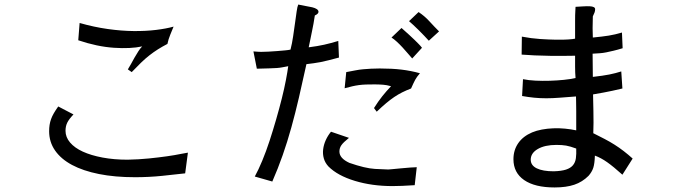

<svg xmlns="http://www.w3.org/2000/svg" viewBox="-20 -751 3040 844"><path d="M236 -283 303 -248Q283 -227 275.5 -211.5Q268 -196 268 -176Q268 -148 288 -124.5Q308 -101 344 -84.5Q380 -68 430.5 -58.5Q481 -49 541 -49Q591 -50 635 -54.5Q679 -59 714 -64Q749 -69 773 -74Q797 -79 806 -80L794 11Q774 13 748 16Q722 19 693 22Q664 25 633.5 26.5Q603 28 574 28Q485 28 415 14Q345 0 296.5 -26Q248 -52 222 -89.5Q196 -127 196 -174Q196 -189 198 -202Q200 -215 204.5 -227.5Q209 -240 216.5 -253Q224 -266 236 -283ZM324 -574 330 -650Q393 -632 453.5 -623.5Q514 -615 567.5 -614.5Q621 -614 666 -619.5Q711 -625 743 -634Q737 -619 728.5 -598.5Q720 -578 716 -558Q693 -546 674 -534Q655 -522 636.5 -507.5Q618 -493 599.5 -475Q581 -457 559 -434L542 -446Q548 -455 555.5 -469Q563 -483 571.5 -498Q580 -513 588.5 -526Q597 -539 605 -547Q554 -536 480.5 -541Q407 -546 324 -574Z M1495 -363 1502 -434Q1524 -438 1541.5 -441.5Q1559 -445 1576 -446.5Q1593 -448 1610.5 -449Q1628 -450 1649 -450Q1703 -450 1745 -445Q1787 -440 1826 -429Q1812 -413 1805 -400Q1798 -387 1787 -362Q1766 -354 1748 -345Q1730 -336 1713 -324.5Q1696 -313 1677.5 -297.5Q1659 -282 1636 -260L1624 -276Q1643 -306 1660.5 -328Q1678 -350 1699 -372Q1688 -375 1680 -376.5Q1672 -378 1664.5 -378.5Q1657 -379 1648.5 -379.5Q1640 -380 1628 -380Q1607 -380 1590 -379.5Q1573 -379 1558 -377Q1543 -375 1528 -371.5Q1513 -368 1495 -363ZM1467 -571 1470 -498Q1443 -491 1424 -486Q1405 -481 1389 -478Q1373 -475 1358.5 -473Q1344 -471 1327 -469Q1310 -391 1294 -322Q1278 -253 1260.5 -190Q1243 -127 1222.5 -68.5Q1202 -10 1177 47L1100 25Q1116 -4 1133 -45Q1150 -86 1165 -132Q1180 -178 1194 -226.5Q1208 -275 1219 -319Q1230 -363 1237 -400Q1244 -437 1247 -460Q1231 -457 1220.5 -455Q1210 -453 1197 -452Q1184 -451 1164 -450.5Q1144 -450 1109 -449L1094 -525Q1105 -524 1114.5 -523.5Q1124 -523 1128 -523Q1141 -523 1160 -524Q1179 -525 1198 -526.5Q1217 -528 1233 -529.5Q1249 -531 1257 -533Q1264 -560 1268.5 -591Q1273 -622 1277 -650.5Q1281 -679 1284 -700.5Q1287 -722 1291 -731Q1308 -727 1324 -724.5Q1340 -722 1352.5 -719Q1365 -716 1372.5 -711Q1380 -706 1380 -699Q1380 -690 1364 -683Q1361 -662 1358 -646.5Q1355 -631 1352 -616Q1349 -601 1345.5 -584Q1342 -567 1337 -543Q1376 -548 1405 -554.5Q1434 -561 1467 -571ZM1701 -586 1745 -628Q1765 -610 1779 -597.5Q1793 -585 1803 -575Q1813 -565 1820.5 -557.5Q1828 -550 1835 -541L1792 -494Q1783 -504 1772 -517Q1761 -530 1749 -543Q1737 -556 1724.5 -567.5Q1712 -579 1701 -586ZM1778 -658 1820 -698Q1846 -681 1867 -658Q1888 -635 1910 -613L1865 -572Q1857 -581 1845 -593.5Q1833 -606 1820.5 -618.5Q1808 -631 1796.5 -641.5Q1785 -652 1778 -658ZM1435 -172 1514 -145Q1489 -125 1480.5 -112.5Q1472 -100 1472 -85Q1472 -55 1516 -35Q1585 -11 1628 -8.5Q1671 -6 1685 -6H1688Q1689 -6 1705.5 -7.5Q1722 -9 1742.5 -11Q1763 -13 1783 -14.5Q1803 -16 1812 -16L1803 63Q1775 65 1748.5 66Q1722 67 1706 67Q1615 67 1539.5 44Q1464 21 1424 -19Q1409 -35 1403.5 -54.5Q1398 -74 1400.5 -94.5Q1403 -115 1412 -135Q1421 -155 1435 -172Z M2588 -166H2587Q2615 -152 2638 -140Q2661 -128 2681.5 -115Q2702 -102 2721.5 -87Q2741 -72 2761 -54L2716 17Q2676 -19 2649 -38Q2622 -57 2595 -67Q2594 -32 2588 -13.5Q2582 5 2567 22Q2540 49 2504.5 61Q2469 73 2418 73Q2331 73 2284 40.5Q2237 8 2237 -51Q2237 -91 2258 -121.5Q2279 -152 2319 -169Q2338 -177 2362 -181.5Q2386 -186 2412 -187Q2438 -188 2464 -185.5Q2490 -183 2513 -178Q2513 -194 2513 -217Q2513 -240 2513 -262Q2513 -284 2512.5 -302Q2512 -320 2512 -327Q2471 -324 2440 -321.5Q2409 -319 2381.5 -319Q2354 -319 2328.5 -321.5Q2303 -324 2275 -329L2279 -403Q2303 -398 2334 -396.5Q2365 -395 2397 -396Q2429 -397 2458.5 -400Q2488 -403 2510 -408Q2508 -432 2508 -458Q2508 -484 2508 -506Q2495 -506 2465.5 -505.5Q2436 -505 2400.5 -505.5Q2365 -506 2330.5 -507.5Q2296 -509 2273 -511L2274 -590Q2316 -582 2354.5 -579.5Q2393 -577 2424.5 -576.5Q2456 -576 2477.5 -577.5Q2499 -579 2508 -581V-659Q2508 -688 2509 -701.5Q2510 -715 2510 -721Q2528 -722 2544 -723Q2560 -724 2572 -723.5Q2584 -723 2590.5 -719.5Q2597 -716 2596 -709Q2596 -703 2593.5 -696Q2591 -689 2586 -679Q2585 -646 2585 -627Q2585 -608 2586 -586Q2628 -590 2656 -594.5Q2684 -599 2714 -608L2717 -539Q2694 -532 2677 -528Q2660 -524 2645.5 -521Q2631 -518 2617 -517Q2603 -516 2585 -515L2586 -413Q2631 -418 2658.5 -423.5Q2686 -429 2711 -437L2716 -362Q2709 -360 2672 -352Q2635 -344 2587 -336Q2587 -330 2587.5 -309.5Q2588 -289 2588.5 -263.5Q2589 -238 2589 -211.5Q2589 -185 2588 -166ZM2513 -98Q2486 -108 2468.5 -111Q2451 -114 2426 -114Q2375 -114 2344 -96Q2313 -78 2313 -49Q2313 -24 2339.5 -11Q2366 2 2414 2Q2448 1 2468 -5.5Q2488 -12 2498.5 -24.5Q2509 -37 2511.5 -55.5Q2514 -74 2513 -98Z"/></svg>

Font: D2Coding ligature
Style: Regular
Weight: 400
Monospace: yes
Designer: Yong-Rak Park; Jeong-Hwan Yoon; Sang-Min Lee;
Foundry: NHN Corporation
Version: Version 1.3.2; Build 20180524